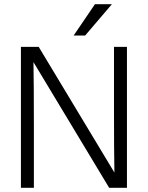

<svg xmlns="http://www.w3.org/2000/svg" viewBox="-20 -898 707 918"><path d="M387 -728H332L434 -878H515ZM142 0H80V-674H165L527 -73Q525 -177 525 -388V-674H587V0H502L140 -601Q142 -493 142 -285Z"/></svg>

Font: Hind Colombo Light
Style: Regular
Weight: 300
Designer: Jyotish Sonowal, Aditi Pimprikar
Foundry: Indian Type Foundry
Version: Version 1.000;PS 1.0;hotconv 1.0.86;makeotf.lib2.5.63406; tt